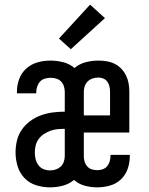

<svg xmlns="http://www.w3.org/2000/svg" viewBox="-20 -799 640 827"><path d="M195 8Q165 8 136 -1Q107 -10 86 -31.5Q65 -53 56 -82.5Q47 -112 47 -142Q47 -168 53 -193.5Q59 -219 74 -240.5Q89 -262 110 -277.5Q131 -293 155.5 -302Q180 -311 206 -314.5Q232 -318 258 -318H259V-404Q259 -416 255 -428Q251 -440 242.5 -448.5Q234 -457 222 -460.5Q210 -464 197 -464Q185 -464 172.5 -460Q160 -456 152 -447Q144 -438 140 -425.5Q136 -413 136 -401Q136 -400 136 -399Q136 -398 136 -397H53Q53 -399 53 -401Q53 -403 53 -405Q53 -433 63 -459.5Q73 -486 94 -504.5Q115 -523 142 -530.5Q169 -538 197 -538Q225 -538 252.5 -531Q280 -524 301 -506Q322 -524 349 -531Q376 -538 404 -538Q422 -538 440 -535Q458 -532 474 -524Q490 -516 502.5 -503Q515 -490 523 -473.5Q531 -457 534 -439.5Q537 -422 537 -404V-228H341V-126Q341 -114 344.5 -102.5Q348 -91 356 -82Q364 -73 375.5 -69.5Q387 -66 399 -66Q411 -66 422.5 -70Q434 -74 441.5 -83Q449 -92 452.5 -104Q456 -116 456 -128Q456 -129 456 -130Q456 -131 456 -132H539Q539 -130 539 -128Q539 -126 539 -124Q539 -97 529.5 -70.5Q520 -44 500 -25.5Q480 -7 453 0.5Q426 8 399 8Q372 8 345.5 1Q319 -6 299 -24Q277 -6 250 1Q223 8 195 8ZM341 -302H454V-404Q454 -415 451.5 -426.5Q449 -438 442.5 -447Q436 -456 425.5 -460.5Q415 -465 404 -465Q391 -465 379 -461Q367 -457 358 -448.5Q349 -440 345 -428Q341 -416 341 -404ZM195 -65Q208 -65 220 -69Q232 -73 241 -81Q250 -89 254.5 -101.5Q259 -114 259 -126V-244H258Q242 -244 226.5 -242.5Q211 -241 196.5 -235.5Q182 -230 169 -221.5Q156 -213 146.5 -200Q137 -187 133.5 -172Q130 -157 130 -141Q130 -127 133.5 -113Q137 -99 145.5 -87.5Q154 -76 167.5 -70.5Q181 -65 195 -65ZM285 -587 234 -633 368 -779 432 -721Z"/></svg>

Font: Iosevka Slab Extended
Style: Regular
Weight: 400
Width: 7
Monospace: yes
Designer: Belleve Invis
Foundry: Belleve Invis
Version: Version 11.1.1; ttfautohint (v1.8.3)